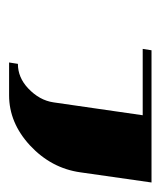

<svg xmlns="http://www.w3.org/2000/svg" viewBox="14 -668 347 414"><g transform="rotate(90 187.0 -461.5)"><path d="M85.9 -596.2 88.9 -615.2H374L352.1 -461.9Q343.3 -398.9 293.9 -353Q245.1 -308.1 186 -308.1H115.2L118.2 -327.1Q147.5 -327.1 170.9 -349.1Q196.8 -373.5 201.2 -403.8L229 -596.2Z"/></g></svg>

Font: Hjet
Style: Italic
Weight: 400
Designer: T. Christopher White
Version: Version 1.2